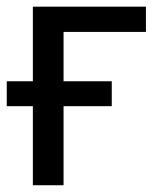

<svg xmlns="http://www.w3.org/2000/svg" viewBox="-22 -548 461 568"><path d="M308.6 -233.9H166V0H75.2V-233.9H-2V-307.6H75.2V-528.3H409.7V-453.6H166V-307.6H308.6Z"/></svg>

Font: MAUL
Style: Regular
Weight: 400
Designer: MAUL
Version: Version 1.0; 2020; ttfautohint (v1.8.3)